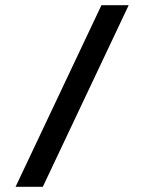

<svg xmlns="http://www.w3.org/2000/svg" viewBox="-20 -720 546 740"><path d="M476 -700 145 0H40L371 -700Z"/></svg>

Font: Bitter
Style: Regular
Weight: 400
Designer: Sol Matas
Foundry: Sol Matas
Version: Version 1.300;PS 001.300;hotconv 1.0.70;makeotf.lib2.5.58329